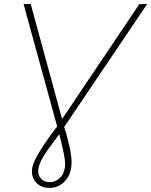

<svg xmlns="http://www.w3.org/2000/svg" viewBox="-20 -720 738 937"><path d="M221 197Q193 197 172 184Q151 171 142 149Q133 127 137 100Q142 75 159 44.5Q176 14 197 -17.5Q218 -49 239 -77Q250 -91 259 -103L95 -700H130L283 -139L660 -700H698L293 -100Q297 -87 302 -73Q310 -44 317.5 -12.5Q325 19 328 49.5Q331 80 326 106Q318 146 289 171.5Q260 197 221 197ZM269 -65Q263 -56 256 -47Q237 -22 218 4Q199 30 185.5 54.5Q172 79 168 100Q162 129 178 149Q194 169 222 169Q249 169 269.5 151Q290 133 295 105Q299 91 297.5 71.5Q296 52 291 27.5Q286 3 279 -27Q275 -45 269 -65Z"/></svg>

Font: Montserrat Thin ExtraLight
Style: Italic
Weight: 250
Italic angle: -11.3°
Version: Version 9.000